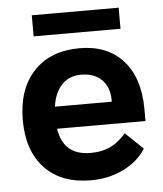

<svg xmlns="http://www.w3.org/2000/svg" viewBox="-50 -699 641 753"><g transform="rotate(-5 271.0 -322.5)"><path d="M32 0ZM511 -203H163Q179 -97 286 -97Q330 -97 362.5 -112Q395 -127 426 -162L495 -96Q466 -48 407.5 -19Q349 10 279 10Q162 10 97 -58.5Q32 -127 32 -248Q32 -370 97.5 -440Q163 -510 278 -510Q388 -510 449.5 -441Q511 -372 511 -249ZM386 -296Q386 -347 356.5 -376.5Q327 -406 275 -406Q228 -406 199 -375.5Q170 -345 162 -290H386ZM103 -655H445V-572H103Z"/></g></svg>

Font: Sarabun
Style: Bold
Weight: 700
Designer: Suppakit Chalermlarp | Katatrad Co.,Ltd.
Foundry: Cadson Demak Co.,Ltd.
Version: Version 1.000; ttfautohint (v1.6)